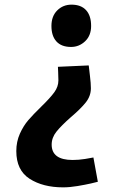

<svg xmlns="http://www.w3.org/2000/svg" viewBox="-20 -577 501 822"><path d="M284.2 -376Q243.2 -376 221.7 -399.4Q200.2 -422.9 200.2 -465.8Q200.2 -507.8 225.1 -532.5Q250 -557.1 286.1 -557.1Q327.1 -557.1 348.6 -533.4Q370.1 -509.8 370.1 -465.8Q370.1 -424.8 344.5 -400.4Q318.8 -376 284.2 -376ZM369.1 -199.2Q369.1 -166 347.2 -138.4Q325.2 -110.8 283.2 -75.2Q242.2 -39.1 221.7 -13.4Q201.2 12.2 201.2 42Q201.2 107.9 291 107.9Q316.9 107.9 344.5 103.5Q372.1 99.1 379.9 97.2L398.9 201.2Q393.1 203.1 369.1 208.5Q345.2 213.9 312 219.5Q278.8 225.1 250 225.1Q164.1 225.1 106.9 188.5Q49.8 151.9 49.8 69.8Q49.8 29.8 64.9 -4.2Q80.1 -38.1 101.1 -62.5Q122.1 -86.9 157.2 -121.1Q195.3 -158.2 212.6 -182.1Q230 -206.1 230 -232.9Q230 -252 229 -268.6Q228 -285.2 228 -291L359.9 -296.9Q360.8 -286.1 365 -253.2Q369.1 -220.2 369.1 -199.2Z"/></svg>

Font: Kadwa
Style: Regular
Weight: 400
Designer: Sol Matas
Foundry: Sol Matas
Version: Version 1.000;PS 001.000;hotconv 1.0.70;makeotf.lib2.5.58329